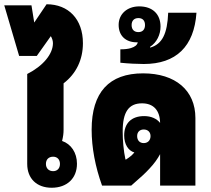

<svg xmlns="http://www.w3.org/2000/svg" viewBox="-62 -873 991 903"><path d="M181 10C253 10 300 -34 300 -103C300 -155 272 -196 230 -210C235 -231 237 -245 237 -263V-481C297 -527 328 -593 328 -670C328 -783 260 -853 157 -853L99 -767L86 -848H-42L28 -610H111L177 -703C183 -693 187 -681 187 -670C187 -619 141 -563 66 -525V-102C66 -33 111 10 181 10ZM188 -68C168 -68 154 -81 154 -102C154 -123 167 -136 188 -136C207 -136 220 -123 220 -102C220 -81 207 -68 188 -68Z M418 0H555C604 -43 619 -56 641 -80C663 -103 679 -126 691 -148V0H857V-318C857 -448 763 -528 611 -528C451 -528 369 -439 369 -263C369 -179 386 -89 418 0ZM528 -123C519 -164 515 -214 515 -255C515 -346 543 -387 606 -387C660 -387 690 -354 691 -295C675 -315 649 -327 616 -327C556 -327 522 -293 522 -236C522 -195 541 -164 570 -156C565 -151 560 -145 558 -143C552 -138 537 -126 531 -123ZM614 -200C595 -200 583 -213 583 -233C583 -252 595 -264 614 -264C633 -264 646 -252 646 -233C646 -213 633 -200 614 -200Z M614 -572C766 -572 851 -654 862 -813H729C725 -714 701 -665 644 -649V-653C675 -673 693 -710 693 -748C693 -807 655 -843 593 -843C536 -843 496 -807 496 -756C496 -705 529 -674 581 -674H586C583 -661 573 -653 554 -647C542 -643 525 -641 504 -641V-578C541 -574 585 -572 614 -572ZM589 -722C569 -722 557 -734 557 -755C557 -776 569 -788 589 -788C609 -788 620 -776 620 -755C620 -735 609 -722 589 -722Z"/></svg>

Font: Noto Sans Thai Looped UI Narrow Black
Style: Regular
Weight: 900
Width: 4
Designer: Cadson Demak Team
Foundry: Cadson Demak Co., Ltd.
Version: Version 1.000